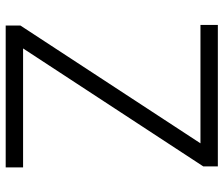

<svg xmlns="http://www.w3.org/2000/svg" viewBox="-74 -692 767 658"><g transform="rotate(90 309.0 -363.5)"><path d="M67.9 0V-50.3L471.7 -667.5H65.9V-727.1H550.8V-677.2L146.5 -59.6H554.2V0Z"/></g></svg>

Font: Interop Light
Style: Regular
Weight: 300
Designer: Rasmus Andersson, Google, Jang Haemin
Foundry: jhaemin
Version: Version 1.007